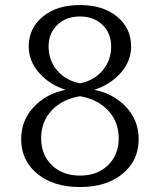

<svg xmlns="http://www.w3.org/2000/svg" viewBox="-20 -735 640 770"><path d="M64.9 -176.8Q64.9 -252 115.2 -305.7Q165.5 -359.4 243.2 -375Q179.2 -395 137.2 -442.4Q95.2 -489.7 95.2 -548.8Q95.2 -621.6 151.4 -668.2Q207.5 -714.8 300.8 -714.8Q393.6 -714.8 449.7 -668.2Q505.9 -621.6 505.9 -548.8Q505.9 -489.7 463.9 -442.4Q421.9 -395 357.9 -375Q435.5 -359.4 485.8 -305.7Q536.1 -252 536.1 -176.8Q536.1 -91.3 471.7 -38.1Q407.2 15.1 300.8 15.1Q194.3 15.1 129.6 -38.1Q64.9 -91.3 64.9 -176.8ZM145 -180.2Q145 -114.3 188 -72.5Q231 -30.8 300.8 -30.8Q370.6 -30.8 413.3 -72.5Q456.1 -114.3 456.1 -180.2Q456.1 -247.1 413.3 -292.2Q370.6 -337.4 300.8 -349.1Q230 -337.4 187.5 -292.5Q145 -247.6 145 -180.2ZM174.8 -548.8Q174.8 -493.2 209.2 -452.6Q243.7 -412.1 300.8 -400.9Q357.4 -412.1 391.6 -452.6Q425.8 -493.2 425.8 -548.8Q425.8 -601.6 390.9 -635.3Q356 -668.9 300.8 -668.9Q245.1 -668.9 210 -635.3Q174.8 -601.6 174.8 -548.8Z"/></svg>

Font: LT Superior Serif
Style: Regular
Weight: 400
Designer: Daniel Lyons
Foundry: LyonsType
Version: Version 2.120;FEAKit 1.0